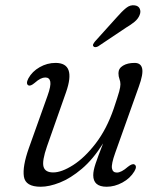

<svg xmlns="http://www.w3.org/2000/svg" viewBox="-20 -702 607 731"><path d="M491.5 -76Q503.5 -69.5 491.5 -49.5Q475.5 -23 446 -7Q416.5 9 386 9Q335 9 335 -35Q335 -52.5 343.8 -78.8Q352.5 -105 372.5 -156Q334 -95 291.2 -59Q248.5 -23 208 -7Q167.5 9 135 9Q77 9 71 -29.5Q65 -68 90 -138.5L161 -337.5Q174.5 -375 171.5 -391Q168.5 -407 152.5 -407Q144 -407 134.2 -402.2Q124.5 -397.5 111.5 -386Q96 -373 88 -377Q77.5 -383 88 -403.5Q102.5 -430 131 -446.2Q159.5 -462.5 191.5 -462.5Q270.5 -462.5 231.5 -351L159 -145Q139.5 -89 145.8 -67.2Q152 -45.5 182.5 -45.5Q214.5 -45.5 258.5 -73.5Q302.5 -101.5 344.2 -155.8Q386 -210 413 -288.5Q429 -336 433.8 -353.5Q438.5 -371 438.5 -381Q438.5 -391.5 434.8 -401.2Q431 -411 431 -423.5Q431 -441.5 448.2 -452Q465.5 -462.5 492.5 -462.5Q516.5 -462.5 521.2 -441.2Q526 -420 508.5 -372L418.5 -119.5Q403.5 -77.5 406.2 -61.2Q409 -45 425 -45Q442 -45 467 -67Q483.5 -80 491.5 -76ZM424 -635.5Q444 -658.5 460 -671.5Q476 -684.5 493.5 -681.5Q507.5 -679.5 512.2 -668.5Q517 -657.5 511.5 -644.5Q506 -630.5 492.5 -619.2Q479 -608 459.5 -596.5L353.5 -525.5Q349 -523 343.8 -522.5Q338.5 -522 336 -525.5Q332.5 -529 335 -534Q337.5 -539 341.5 -544Z"/></svg>

Font: Fraunces 9pt S050 Light
Style: Italic
Weight: 300
Italic angle: -16°
Version: Version 1.000; ttfautohint (v1.8.3)